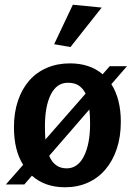

<svg xmlns="http://www.w3.org/2000/svg" viewBox="-20 -780 567 812"><path d="M39 -242Q39 -304 56 -354Q73 -404 103.5 -439Q134 -474 178 -493Q222 -512 276 -512Q360 -512 414 -466L444 -500H517L451 -424Q491 -361 491 -265Q491 -202 474 -151Q457 -100 426 -63.5Q395 -27 351.5 -7.5Q308 12 255 12Q170 12 115 -37L83 0H5L78 -83Q39 -144 39 -242ZM361 -257Q361 -290 358 -317L188 -121Q210 -68 262 -68Q309 -68 335 -119.5Q361 -171 361 -257ZM267 -430Q220 -430 195 -380.5Q170 -331 170 -245Q170 -230 170.5 -216.5Q171 -203 172 -190L342 -384Q331 -406 313.5 -418Q296 -430 267 -430ZM410 -748 278 -581 209 -593 288 -760Z"/></svg>

Font: CantoraOne
Style: Regular
Weight: 400
Designer: Pablo Impallari, Rodrigo Fuenzalida
Foundry: Pablo Impallari
Version: Version 1.001; ttfautohint (v0.8) -G 200 -r 50